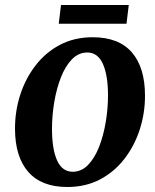

<svg xmlns="http://www.w3.org/2000/svg" viewBox="-20 -735 621 768"><path d="M249 13Q146 13 93 -47.5Q40 -108 40 -221Q40 -291 61 -356Q82 -421 122 -473Q162 -525 219.5 -555.5Q277 -586 351 -586Q455 -586 507.5 -525.5Q560 -465 560 -352Q560 -282 539 -217Q518 -152 478 -100Q438 -48 380.5 -17.5Q323 13 249 13ZM271 -48Q306 -48 332.5 -75.5Q359 -103 376.5 -148Q394 -193 403 -247Q412 -301 412 -353Q412 -434 391.5 -479.5Q371 -525 329 -525Q294 -525 267.5 -497.5Q241 -470 223.5 -425Q206 -380 197 -326.5Q188 -273 188 -220Q188 -138 208.5 -93Q229 -48 271 -48ZM224 -715H495L486 -640H215Z"/></svg>

Font: Yrsa
Style: Italic
Weight: 400
Italic angle: -7.10001°
Designer: Anna Giedrys (Yrsa+Rasa design), David Brezina (Yrsa art-direction, Rasa art-direction, design)
Foundry: Rosetta Type Foundry
Version: Version 2.004